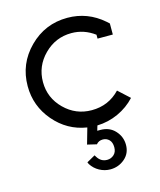

<svg xmlns="http://www.w3.org/2000/svg" viewBox="-107 -559 714 859"><g transform="rotate(-15 250.0 -129.5)"><path d="M268.1 99.1 225.1 88.9 246.1 15.1Q156.2 1 96.2 -69.3Q36.1 -139.6 36.1 -231.9Q36.1 -335.4 109.4 -408.7Q182.6 -481.9 286.1 -481.9Q379.9 -481.9 452.1 -418.9L463.9 -408.2V-356.9H393.1V-375Q344.2 -411.1 286.1 -411.1Q212.4 -411.1 159.7 -358.4Q106.9 -305.7 106.9 -231.9Q106.9 -158.7 159.7 -106.4Q212.4 -54.2 286.1 -54.2Q364.3 -54.2 417 -109.9L469.2 -62Q436 -25.9 389.6 -4.6Q343.3 16.6 292 18.1L285.2 41H299.8Q341.8 41 367.4 69.1Q393.1 97.2 393.1 134.8Q393.1 174.3 364.5 198.7Q335.9 223.1 297.9 223.1Q271.5 223.1 247.8 210.2Q224.1 197.3 210 174.8L206.1 166L245.1 144L250 151.9Q266.1 178.2 294.9 178.2Q313 178.2 326.4 166Q339.8 153.8 339.8 131.8Q339.8 108.9 327.9 96.9Q315.9 85 298.8 85Q279.3 85 268.1 99.1Z"/></g></svg>

Font: Rawengulk
Style: Bold
Weight: 700
Version: Version 0.92